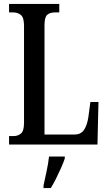

<svg xmlns="http://www.w3.org/2000/svg" viewBox="-20 -734 549 975"><path d="M26 0V-43H49Q71 -43 86.5 -56Q102 -69 102 -110V-603Q102 -645 86 -658Q70 -671 46 -671H26V-714H281V-671H260Q233 -671 219.5 -658.5Q206 -646 206 -606V-51H359Q391 -51 407 -75Q423 -99 429 -141L439 -216H480L475 0ZM201 208Q208 175 216.5 136Q225 97 229 61H309V71Q302 92 290 119Q278 146 264.5 173Q251 200 238 221H201Z"/></svg>

Font: Noto Serif Hebrew ExtraCondensed Medium
Style: Regular
Weight: 500
Width: 2
Designer: Monotype Design Team
Foundry: Monotype Imaging Inc.
Version: Version 2.004; ttfautohint (v1.8.4.7-5d5b)